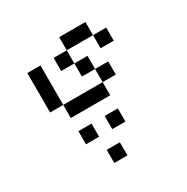

<svg xmlns="http://www.w3.org/2000/svg" viewBox="-134 -553 769 791"><g transform="rotate(-30 250.0 -157.0)"><path d="M250 125V62.5H187.5V125ZM187.5 0V-62.5H125V0ZM312.5 0V-62.5H250V0ZM375 -187.5V-250H312.5V-187.5H125V-125H312.5V-187.5ZM437.5 -312.5V-375H375V-312.5ZM125 -187.5V-375H62.5V-187.5ZM312.5 -250V-312.5H250V-250ZM250 -312.5V-375H187.5V-312.5ZM250 -375H375V-437.5H250Z"/></g></svg>

Font: CalcUnifontExMono
Style: Regular
Weight: 500
Version: Version 15.0.06